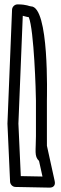

<svg xmlns="http://www.w3.org/2000/svg" viewBox="-20 -837 279 876"><path d="M194.1 -171.9C194 -184.2 194 -196.6 194 -216V-378C194 -397.1 205.5 -808 121 -808C113.7 -808 102.1 -817.1 59.9 -817C47.5 -817 35.6 -806.6 35 -793L14 -274C14 -273.5 14 -272.5 14 -271.9L26 -7.9C26.5 3.6 36.7 15.7 50.5 16L204.5 19C236.8 19.6 230.2 -7.7 229.4 -11.4ZM158.1 -102.7 173.8 -31.6 74.9 -33.5 64 -273.1 83.9 -765C91.9 -763.4 99.7 -760 111.3 -758.6C135.4 -701.4 144 -412.2 144 -378V-216C144 -150 135.1 -124.3 158.1 -102.7Z"/></svg>

Font: Rocketfuel
Style: Regular
Weight: 400
Designer: Mew Too
Foundry: Cannot Into Space Fonts.
Version: Version 0.27